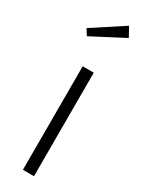

<svg xmlns="http://www.w3.org/2000/svg" viewBox="-207 -809 638 840"><g transform="rotate(30 112.0 -389.0)"><path d="M140 -523V0H84V-523ZM171 -778 197 -731 34 -646 15 -676Z"/></g></svg>

Font: Fira Sans Extra Condensed Light
Style: Regular
Weight: 300
Width: 1
Designer: Carrois Corporate & Edenspiekermann AG
Foundry: Carrois Corporate GbR & Edenspiekermann AG
Version: Version 4.203